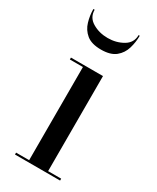

<svg xmlns="http://www.w3.org/2000/svg" viewBox="-178 -734 647 789"><g transform="rotate(30 146.0 -339.5)"><path d="M25 -679Q25 -642.5 56.8 -623.8Q88.5 -605 129 -605Q169.5 -605 201.5 -623.8Q233.5 -642.5 233.5 -679H239Q239 -648.5 230.2 -618.8Q221.5 -589 197.8 -569.5Q174 -550 129 -550Q84 -550 60.2 -569.5Q36.5 -589 27.8 -618.8Q19 -648.5 19 -679ZM39 -9H101V-451H39V-460H191V-9H253V0H39Z"/></g></svg>

Font: Bodoni* 24pt
Style: Regular
Weight: 400
Version: Version 2.3